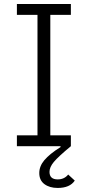

<svg xmlns="http://www.w3.org/2000/svg" viewBox="-20 -718 431 943"><path d="M263.2 205.1Q223.6 205.1 198.2 186.3Q172.9 167.5 172.9 131.8Q172.9 98.1 198 68.4Q223.1 38.6 277.8 3.9L276.9 0H63V-53.2H164.1V-645H63V-698.2H328.1V-645H227.1V-53.2H328.1V0Q265.6 51.8 244.4 77.4Q223.1 103 223.1 126Q223.1 163.1 263.2 163.1Q295.9 163.1 314.9 139.2L347.2 168.9Q323.2 205.1 263.2 205.1Z"/></svg>

Font: Anuphan Light
Style: Regular
Weight: 300
Designer: Mike Abbink, Paul van der Laan, Pieter van Rosmalen, Mint Tantisuwanna
Foundry: Bold Monday; Cadson Demak
Version: Version 3.002;hotconv 1.0.109;makeotfexe 2.5.65596